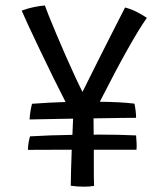

<svg xmlns="http://www.w3.org/2000/svg" viewBox="-20 -680 572 704"><path d="M88.5 -242Q89 -255.5 92 -273.5Q95 -291.5 97.5 -299.5Q130 -302 159.5 -303.5Q189 -305 220.5 -306Q201.5 -342.5 176.8 -392.8Q152 -443 127.8 -493.8Q103.5 -544.5 85 -584.5Q66.5 -624.5 59.5 -641Q82 -649.5 104.2 -654Q126.5 -658.5 144.5 -660Q148 -649.5 159.2 -621.5Q170.5 -593.5 186.5 -555.5Q202.5 -517.5 220.2 -477Q238 -436.5 254.5 -401Q271 -365.5 282.5 -343Q289.5 -357 304.5 -387.2Q319.5 -417.5 338.8 -456Q358 -494.5 377.8 -533.2Q397.5 -572 413.8 -604Q430 -636 438.5 -652.5Q462 -646.5 483 -635.5Q504 -624.5 518.5 -614.5Q489.5 -573.5 446.2 -496.2Q403 -419 346 -307Q384 -306.5 416.5 -304.8Q449 -303 473 -300Q476 -286 477.5 -272.2Q479 -258.5 479 -248Q464 -248 420.2 -247.5Q376.5 -247 323 -246Q323 -233.5 323.2 -218Q323.5 -202.5 323.5 -186Q330 -186.5 337 -186.5Q418.5 -186.5 479 -183.5Q480 -171.5 480.8 -157Q481.5 -142.5 480.5 -131Q464.5 -131 421 -131Q377.5 -131 324 -131Q324 -128 324 -125Q324 -102.5 324 -75.8Q324 -49 324.2 -27.2Q324.5 -5.5 325 1.5Q310 4.5 288 4.5Q262.5 4.5 239.5 1Q239.5 -19.5 240.5 -55Q241.5 -90.5 243 -131Q188 -131 142.8 -130.8Q97.5 -130.5 82.5 -130.5Q82.5 -142 84.5 -155Q86.5 -168 90 -180Q162.5 -184.5 245.5 -185.5Q247 -217 248 -245Q195 -244 150.8 -243.2Q106.5 -242.5 88.5 -242Z"/></svg>

Font: Grandstander Light
Style: Regular
Weight: 300
Designer: Tyler Finck
Foundry: Etcetera Type Co
Version: Version 1.200; ttfautohint (v1.8.3)